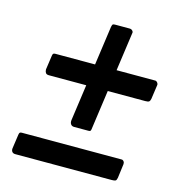

<svg xmlns="http://www.w3.org/2000/svg" viewBox="-98 -780 771 823"><g transform="rotate(15 287.0 -368.5)"><path d="M494 -61Q492 -50 487.5 -47.5Q483 -45 471 -45H43Q33 -45 28.5 -51Q24 -57 25 -66L34 -129Q35 -136 37.5 -138.5Q40 -141 46 -141H489Q495 -141 499 -135.5Q503 -130 502 -123ZM545 -425Q543 -415 538.5 -412Q534 -409 522 -409H94Q84 -409 80 -415Q76 -421 76 -430L85 -493Q86 -501 89 -503Q92 -505 98 -505H541Q546 -505 550.5 -499.5Q555 -494 554 -488ZM256 -223Q246 -223 241 -230.5Q236 -238 238 -250L298 -678Q300 -688 302.5 -690Q305 -692 314 -692H377Q385 -692 390 -686.5Q395 -681 393 -675L331 -232Q330 -226 327.5 -224.5Q325 -223 319 -223Z"/></g></svg>

Font: Libre Franklin SemiBold
Style: Italic
Weight: 600
Italic angle: -8°
Designer: Pablo Impallari, Rodrigo Fuenzalida, Nhung Nguyen
Foundry: Impallari Type
Version: Version 3.000